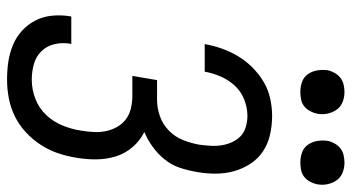

<svg xmlns="http://www.w3.org/2000/svg" viewBox="-246 -742 996 544"><g transform="rotate(90 252.0 -470.0)"><path d="M206 8Q180 8 155.5 4.5Q131 1 108 -8.5Q85 -18 67 -34.5Q49 -51 38 -72.5Q27 -94 24.5 -119Q22 -144 26 -170L27 -174H105L104 -172Q100 -149 105 -127Q110 -105 125 -89.5Q140 -74 161.5 -68Q183 -62 206 -62Q233 -62 259.5 -72Q286 -82 305.5 -102.5Q325 -123 335.5 -149Q346 -175 350 -201Q353 -219 354 -237Q355 -255 351.5 -272Q348 -289 339.5 -304Q331 -319 317.5 -329Q304 -339 286.5 -343Q269 -347 251 -347H195L207 -417H263Q286 -417 309 -425Q332 -433 350 -450.5Q368 -468 377 -491Q386 -514 390 -537Q392 -553 393 -569Q394 -585 391.5 -600.5Q389 -616 382.5 -630Q376 -644 365.5 -654Q355 -664 339.5 -668.5Q324 -673 308 -673Q285 -673 262 -664Q239 -655 222.5 -637Q206 -619 196.5 -596.5Q187 -574 183 -552H105Q109 -576 117.5 -600Q126 -624 139 -646Q152 -668 171 -687Q190 -706 212 -719Q234 -732 259 -737.5Q284 -743 308 -743Q336 -743 362 -737Q388 -731 409 -717Q430 -703 444 -681.5Q458 -660 465 -635Q472 -610 472 -582.5Q472 -555 467 -528Q463 -505 455.5 -482Q448 -459 432.5 -439.5Q417 -420 396.5 -405Q376 -390 354 -381Q378 -369 396 -348.5Q414 -328 422.5 -302Q431 -276 431.5 -247Q432 -218 427 -189Q423 -163 414.5 -137.5Q406 -112 391 -88.5Q376 -65 355 -45.5Q334 -26 309.5 -14Q285 -2 258.5 3Q232 8 206 8ZM440 -823Q425 -823 411.5 -828Q398 -833 390 -844.5Q382 -856 379.5 -870.5Q377 -885 379 -900Q381 -910 386.5 -920Q392 -930 400.5 -936.5Q409 -943 419.5 -945.5Q430 -948 441 -948Q456 -948 469.5 -942.5Q483 -937 491 -925.5Q499 -914 502 -899.5Q505 -885 502 -870Q500 -860 494.5 -850Q489 -840 480.5 -833.5Q472 -827 461.5 -825Q451 -823 440 -823ZM240 -823Q225 -823 211.5 -828Q198 -833 190 -844.5Q182 -856 179.5 -870.5Q177 -885 179 -900Q181 -910 186.5 -920Q192 -930 200.5 -936.5Q209 -943 219.5 -945.5Q230 -948 241 -948Q256 -948 269.5 -942.5Q283 -937 291 -925.5Q299 -914 302 -899.5Q305 -885 302 -870Q300 -860 294.5 -850Q289 -840 280.5 -833.5Q272 -827 261.5 -825Q251 -823 240 -823Z"/></g></svg>

Font: Iosevka Algr
Style: Italic
Weight: 400
Italic angle: -9°
Monospace: yes
Designer: Belleve Invis
Foundry: Belleve Invis
Version: Version 26.0.2; ttfautohint (v1.8.3)